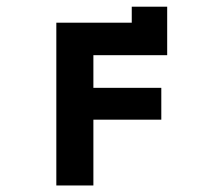

<svg xmlns="http://www.w3.org/2000/svg" viewBox="-20 -568 640 588"><path d="M152.5 -498.5H383.5V-547.5H492V-399H266V-299H474V-201.5H266V0H152.5Z"/></svg>

Font: JuliaMono Black
Style: Regular
Weight: 900
Monospace: yes
Designer: cormullion
Foundry: corm
Version: Version 0.054; ttfautohint (v1.8.4)